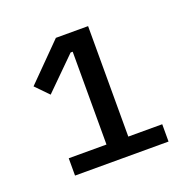

<svg xmlns="http://www.w3.org/2000/svg" viewBox="-78 -774 515 521"><g transform="rotate(-20 179.5 -513.5)"><path d="M55 -329V-379H164V-647H158L68 -558L32 -595L134 -698H227V-379H325V-329Z"/></g></svg>

Font: IBM Plex Sans Hebrew
Style: Regular
Weight: 400
Designer: Mike Abbink, Paul van der Laan, Pieter van Rosmalen, Yanek Iontef
Foundry: Bold Monday
Version: Version 1.2